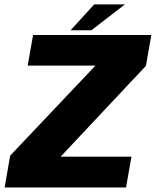

<svg xmlns="http://www.w3.org/2000/svg" viewBox="-46 -830 690 850"><path d="M-25.5 0H512L536 -136.5H222.5L600 -538.5L624 -675H100.5L76.5 -539.5H376.5L-1 -141ZM266.5 -696H358.5L507 -810.5H371Z"/></svg>

Font: Anybody UltraCondensed Thin ExtraBold
Style: Italic
Weight: 800
Italic angle: -10°
Version: Version 1.111